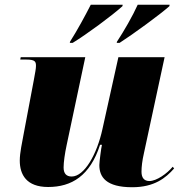

<svg xmlns="http://www.w3.org/2000/svg" viewBox="-20 -776 763 806"><path d="M471 -601 470 -596H482C538 -632 652 -715 691 -750L692 -756H558C537 -709 500 -645 471 -601ZM274 -601 273 -596H285C344 -632 451 -711 494 -750L495 -756H361C336 -707 305 -650 274 -601ZM535 10C628 10 676 -29 711 -69L705 -76C681 -47 637 -16 607 -16C585 -16 574 -30 574 -55C574 -76 577 -101 584 -132L671 -536H477L410 -234C387 -128 334 -35 281 -35C259 -35 247 -47 247 -73C247 -95 252 -131 260 -168L338 -536H67L65 -526H90C128 -526 131 -517 131 -499C131 -488 128 -473 122 -440L79 -212C73 -178 63 -135 63 -102C63 -43 91 9 182 9C281 9 358 -38 400 -168H408C405 -158 397 -95 397 -83C397 -33 425 10 535 10Z"/></svg>

Font: Noto Serif Display Black
Style: Italic
Weight: 900
Italic angle: -12°
Designer: Monotype Design Team
Foundry: Monotype Imaging Inc.
Version: Version 2.009